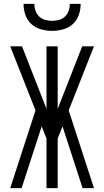

<svg xmlns="http://www.w3.org/2000/svg" viewBox="-20 -975 540 995"><path d="M92 0H33L164 -403L33 -735H94L221 -411V-735H279V-411L406 -735H467L336 -403L467 0H408L304 -320L279 -257V0H221V-257L196 -320ZM250 -815Q221 -815 192.5 -823Q164 -831 142.5 -850.5Q121 -870 111.5 -898Q102 -926 102 -955H158Q158 -937 164 -919.5Q170 -902 183 -889.5Q196 -877 214 -872Q232 -867 250 -867Q268 -867 286 -872Q304 -877 317 -889.5Q330 -902 336 -919.5Q342 -937 342 -955H398Q398 -926 388.5 -898Q379 -870 357.5 -850.5Q336 -831 307.5 -823Q279 -815 250 -815Z"/></svg>

Font: Iosevka Fixed SS04 Light
Style: Regular
Weight: 300
Monospace: yes
Designer: Belleve Invis
Foundry: Belleve Invis
Version: Version 32.5.0